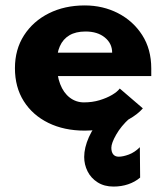

<svg xmlns="http://www.w3.org/2000/svg" viewBox="-20 -471 612 707"><path d="M292 10Q216 10 158 -18.5Q100 -47 67.5 -98.5Q35 -150 35 -220Q35 -289 68.5 -341Q102 -393 160 -422Q218 -451 292 -451Q359 -451 414.5 -422.5Q470 -394 503.5 -342Q537 -290 537 -219V-191H164V-277H393Q393 -311 366 -333Q339 -355 295 -355Q259 -355 235.5 -341Q212 -327 200.5 -301Q189 -275 189 -239Q189 -194 201.5 -161.5Q214 -129 237 -111.5Q260 -94 289 -94Q320 -94 346.5 -102Q373 -110 392.5 -121.5Q412 -133 421 -145L506 -72Q487 -50 454 -31.5Q421 -13 379.5 -1.5Q338 10 292 10ZM398 216Q364 216 339.5 200.5Q315 185 302.5 160Q290 135 290 107Q290 73 307.5 33.5Q325 -6 357 -35H457Q426 -7 408 24.5Q390 56 390 73Q390 89 397 97.5Q404 106 417 106Q433 106 454.5 98Q476 90 495 71L496 183Q477 199 452 207.5Q427 216 398 216Z"/></svg>

Font: Teachers
Style: Bold
Weight: 700
Designer: Alfredo Marco Pradil, Chank Diesel
Version: Version 1.001